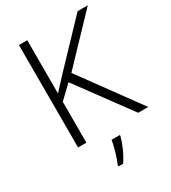

<svg xmlns="http://www.w3.org/2000/svg" viewBox="-222 -826 1032 1159"><g transform="rotate(-30 294.5 -246.5)"><path d="M589 0 290 -410 580 -714H509L245 -437C215 -405 186 -374 158 -343V-714H100V0H158V-285L247 -370L519 0ZM356 68V61H298C292 104 269 180 254 212V221H286C318 176 345 112 356 68Z"/></g></svg>

Font: Noto Sans Devanagari UI Light
Style: Regular
Weight: 300
Designer: Jelle Bosma - Monotype Design Team
Foundry: Monotype Imaging Inc.
Version: Version 2.004